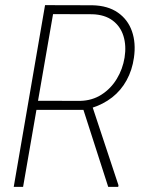

<svg xmlns="http://www.w3.org/2000/svg" viewBox="-20 -731 586 751"><path d="M156.2 -710.9 341.8 -710.4Q401.9 -709 440.9 -681.9Q480 -654.8 496.1 -608.9Q512.2 -563 503.9 -505.4Q497.1 -457 475.3 -417.2Q453.6 -377.4 418.7 -350.1Q383.8 -322.8 336.9 -308.1L320.3 -301.3H105L109.9 -336.9L293 -336.4Q340.8 -337.4 377.4 -361.1Q414.1 -384.8 437 -422.9Q460 -460.9 467.3 -505.9Q474.6 -552.2 462.9 -590.1Q451.2 -627.9 420.4 -650.9Q389.6 -673.8 341.3 -675.3L187.5 -675.8L70.3 0H33.7ZM403.3 0 301.8 -315.4 340.8 -315.9 443.4 -6.3 442.4 0Z"/></svg>

Font: Roboto Condensed ExtraLight
Style: Italic
Weight: 250
Italic angle: -12°
Designer: Christian Robertson
Foundry: Google
Version: Version 3.008; 2023